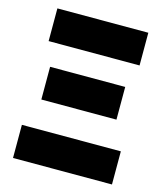

<svg xmlns="http://www.w3.org/2000/svg" viewBox="-108 -796 756 879"><g transform="rotate(15 270.5 -357.0)"><path d="M36 0V-157H505V0ZM92 -292V-447H448V-292ZM55 -559V-714H486V-559Z"/></g></svg>

Font: Noto Sans Display Black
Style: Regular
Weight: 900
Designer: Monotype Design Team
Foundry: Monotype Imaging Inc.
Version: Version 2.003